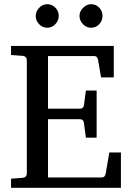

<svg xmlns="http://www.w3.org/2000/svg" viewBox="-20 -888 625 908"><path d="M464.8 -813Q464.8 -790 449.2 -773.4Q433.6 -756.8 411.1 -756.8Q388.7 -756.8 372.3 -773.7Q356 -790.5 356 -813Q356 -834 373 -851.1Q390.1 -868.2 411.1 -868.2Q433.6 -868.2 449.2 -851.8Q464.8 -835.4 464.8 -813ZM257.8 -813Q257.8 -790.5 241.7 -773.7Q225.6 -756.8 203.1 -756.8Q181.6 -756.8 165.3 -773.4Q148.9 -790 148.9 -812Q148.9 -834 165.3 -851.1Q181.6 -868.2 203.1 -868.2Q225.6 -868.2 241.7 -851.8Q257.8 -835.4 257.8 -813ZM551.8 0H32.2V-43L85 -46.9Q106.9 -48.3 106.9 -68.8V-602.1Q106.9 -622.6 85 -624L32.2 -627.9V-670.9H518.1V-522H458L443.8 -604Q440.4 -623 425.8 -623H207V-374H358.9Q374.5 -374 377 -391.1L386.2 -460H437V-236.8H386.2L377 -306.2Q374.5 -324.2 358.9 -324.2H207V-48.8H461.9Q476.6 -48.8 480 -67.9L497.1 -167H551.8Z"/></svg>

Font: Ezra SIL SR
Style: Regular
Weight: 400
Designer: Development by SIL's NRSI team. OpenType tables by Ralph Hancock ( hancock@dircon.co.uk ).
Foundry: Development by SIL's NRSI team.
Version: Version 2.51; 2007